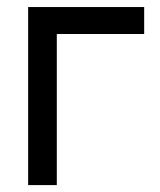

<svg xmlns="http://www.w3.org/2000/svg" viewBox="-20 -536 462 556"><path d="M397.5 -437.5H144.5V0H61.5V-515.6H397.5Z"/></svg>

Font: Intratopia Thin
Style: Regular
Weight: 100
Designer: Rasmus Andersson
Foundry: rsms
Version: Version 3.000;Glyphs 3.2.3 (3260)